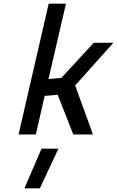

<svg xmlns="http://www.w3.org/2000/svg" viewBox="-20 -732 637 1045"><path d="M81 0 245 -712H339L244 -302L314 -308L490 -499H597L389 -267L486 0H379L294 -216L223 -210L175 0ZM206 77H298L197 293H113Z"/></svg>

Font: Panefresco 600wt
Style: Italic
Weight: 600
Foundry: Campivisivi & Chank Co
Version: Version 1.000